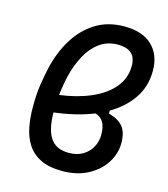

<svg xmlns="http://www.w3.org/2000/svg" viewBox="-112 -830 809 926"><g transform="rotate(15 293.0 -366.5)"><path d="M431.2 -331.1V-316.4Q480.5 -303.2 503.2 -275.1Q525.9 -247.1 525.9 -194.3Q525.9 -141.1 496.1 -94.5Q466.3 -47.9 412.1 -19Q357.9 9.8 284.7 9.8Q218.3 9.8 175.8 -11.2Q133.3 -32.2 109.9 -68.8Q86.4 -105.5 77.4 -152.6Q68.4 -199.7 68.4 -252Q68.4 -317.9 75.7 -365.2Q83 -412.6 92.3 -453.6Q111.3 -534.7 151.1 -599.9Q190.9 -665 252 -703.4Q313 -741.7 395.5 -741.7Q486.8 -741.7 534.7 -695.3Q582.5 -648.9 582.5 -570.8Q582.5 -491.2 541.5 -431.4Q500.5 -371.6 431.2 -331.1ZM175.8 -340.8Q262.7 -352.1 331.1 -381.6Q399.4 -411.1 438.7 -457.8Q478 -504.4 478 -566.4Q478 -609.9 454.3 -629.4Q430.7 -648.9 389.2 -648.9Q335.9 -648.9 296.9 -620.6Q257.8 -592.3 231.9 -544.4Q206.1 -496.6 191.9 -437.5Q186.5 -414.6 182.4 -390.1Q178.2 -365.7 175.8 -340.8ZM368.7 -300.3Q324.7 -282.7 274.9 -270.8Q225.1 -258.8 171.4 -252.4Q171.9 -168 200.2 -125.5Q228.5 -83 293 -83Q334 -83 362.8 -100.6Q391.6 -118.2 406.7 -146.2Q421.9 -174.3 421.9 -206.1Q421.9 -246.6 409.4 -268.8Q397 -291 368.7 -300.3Z"/></g></svg>

Font: Cascadia Mono
Style: Italic
Weight: 400
Italic angle: -10°
Monospace: yes
Designer: Aaron Bell
Foundry: Saja Typeworks
Version: Version 2404.023; ttfautohint (v1.8.4)